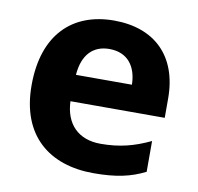

<svg xmlns="http://www.w3.org/2000/svg" viewBox="-68 -677 727 706"><g transform="rotate(10 295.5 -324.0)"><path d="M303 -607C149 -607 45 -511 45 -320C45 -131 161 -41 325 -41C409 -41 463 -53 517 -80V-195C456 -166 402 -152 332 -152C248 -152 199 -203 196 -287H548V-359C548 -518 454 -607 303 -607ZM304 -501C374 -501 407 -452 408 -386H199C205 -465 246 -501 304 -501Z"/></g></svg>

Font: Noto Sans Tamil UI
Style: Bold
Weight: 700
Designer: Jelle Bosma - Monotype Design Team
Foundry: Monotype Imaging Inc.
Version: Version 2.004